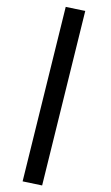

<svg xmlns="http://www.w3.org/2000/svg" viewBox="-57 -750 517 893"><g transform="rotate(-5 202.0 -303.0)"><path d="M284.7 -712.4 373.5 -685.5 103 105.5 14.2 78.6Z"/></g></svg>

Font: Vazir Medium FD-WOL-UI
Style: Medium-FD-WOL-UI
Weight: 500
Designer: Saber Rastikerdar
Foundry: Saber Rastikerdar
Version: Version 30.0.0